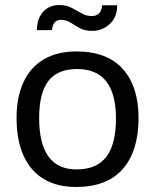

<svg xmlns="http://www.w3.org/2000/svg" viewBox="-20 -725 618 765"><path d="M283 20Q207 20 154 -12Q101 -44 73.5 -105.5Q46 -167 46 -255Q46 -338 73.5 -397.5Q101 -457 154.5 -488.5Q208 -520 284 -520Q407 -520 469.5 -450Q532 -380 532 -255Q532 -123 469 -51.5Q406 20 283 20ZM285 -50Q365 -50 403.5 -100Q442 -150 442 -253Q442 -351 403.5 -400.5Q365 -450 287 -450Q210 -450 173 -402.5Q136 -355 136 -255Q136 -153 173 -101.5Q210 -50 285 -50ZM347 -602Q317 -602 297.5 -613Q278 -624 261 -635Q244 -646 223 -646Q191 -646 187 -605H127Q127 -636 138.5 -658.5Q150 -681 170 -693Q190 -705 216 -705Q244 -705 265 -694Q286 -683 305 -672Q324 -661 345 -661Q364 -661 374.5 -671.5Q385 -682 387 -704H447Q447 -657 417.5 -629.5Q388 -602 347 -602Z"/></svg>

Font: Moderustic
Style: Regular
Weight: 400
Designer: Tural Alisoy
Foundry: TAFT Foundry
Version: Version 2.120